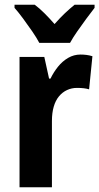

<svg xmlns="http://www.w3.org/2000/svg" viewBox="-20 -786 417 806"><path d="M318 -557Q330 -557 342.5 -555.5Q355 -554 368 -550L354 -411Q344 -414 332 -415.5Q320 -417 303 -417Q281 -417 261.5 -408Q242 -399 227.5 -381.5Q213 -364 205.5 -338Q198 -312 198 -278V0H62V-547H166L186 -456H192Q205 -483 223.5 -506Q242 -529 266 -543Q290 -557 318 -557ZM145 -606Q134 -627 115.5 -654Q97 -681 77 -708Q57 -735 41 -753V-766H126Q146 -751 166.5 -730.5Q187 -710 209 -685Q232 -711 252 -730Q272 -749 293 -766H377V-753Q362 -734 342.5 -707.5Q323 -681 304.5 -654.5Q286 -628 274 -606Z"/></svg>

Font: Noto Sans Khmer Condensed
Style: Bold
Weight: 700
Width: 3
Designer: Danh Hong and the Monotype Design Team
Foundry: Monotype Imaging Inc.
Version: Version 2.004